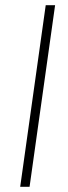

<svg xmlns="http://www.w3.org/2000/svg" viewBox="-20 -717 262 737"><path d="M57.5 0H93.5L191.5 -697H155.5Z"/></svg>

Font: HK Grotesk ExtraLight
Style: Italic
Weight: 200
Italic angle: -16°
Designer: Alfredo Marco Pradil
Foundry: Hanken Design Co.
Version: Version 3.001;FEAKit 1.0